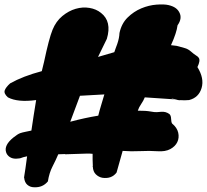

<svg xmlns="http://www.w3.org/2000/svg" viewBox="-23 -809 916 850"><path d="M814 -366Q772 -362 738 -373L737 -372L752 -369L618 -378Q612 -363 602 -348.5Q592 -334 587 -319Q624 -319 642.5 -315.5Q661 -312 671 -312.5Q681 -313 690 -314Q711 -316 727 -304Q734 -298 734.5 -283Q735 -268 739 -262Q761 -244 766 -221.5Q771 -199 762 -180Q753 -161 731 -149Q709 -137 674 -139.5Q639 -142 598 -140Q557 -138 520 -141L493 -45Q471 -16 430 -22Q414 -25 401.5 -37Q389 -49 388 -71H387Q387 -73 388 -75Q387 -89 387 -102V-128Q380 -129 374 -129H360L267 -126Q265 -126 264.5 -126.5Q264 -127 265 -127L235 -126Q224 -100 209.5 -72Q195 -44 189 -6Q166 22 128 20Q111 20 98.5 9.5Q86 -1 84 -22H83Q83 -24 84 -25V-27Q89 -56 97 -117Q78 -113 74 -111Q66 -107 49 -106.5Q32 -106 20 -114Q8 -122 4 -135Q-6 -166 36 -200Q56 -216 66.5 -219.5Q77 -223 87.5 -225Q98 -227 116 -231Q121 -263 126 -297.5Q131 -332 137 -366Q55 -355 12 -378Q-7 -395 -2 -409Q3 -423 22 -440Q79 -472 162 -494L172 -535Q194 -639 209.5 -677Q225 -715 253 -738Q281 -761 312 -770Q343 -779 373 -774Q403 -769 424 -752Q473 -714 450 -637L411 -557L483 -578Q486 -588 489.5 -596.5Q493 -605 496 -614Q505 -640 506 -663Q515 -705 542 -731.5Q569 -758 602.5 -772Q636 -786 670 -788.5Q704 -791 723 -786.5Q742 -782 753.5 -774Q765 -766 771 -754Q785 -728 763 -697Q759 -664 734 -609L759 -606Q781 -600 795.5 -596Q810 -592 823.5 -580Q837 -568 845 -563.5Q853 -559 857 -553Q865 -541 851 -512Q882 -462 869.5 -419.5Q857 -377 814 -366ZM288 -270Q351 -287 412 -297Q417 -318 425 -344Q433 -370 439 -391L331 -385ZM754 -369Q761 -369 766.5 -367.5Q772 -366 774.5 -365.5Q777 -365 775 -365Q766 -365 754 -369Z"/></svg>

Font: Knewave
Style: Regular
Weight: 400
Designer: Tyler Finck
Foundry: Tyler Finck
Version: Version 1.001